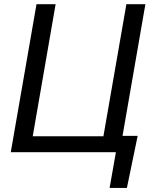

<svg xmlns="http://www.w3.org/2000/svg" viewBox="-20 -731 754 922"><path d="M31.7 0H536.6L506.3 171.4H589.4L641.1 -78.6H568.4L678.2 -710.9H586.9L476.6 -76.7H137.2L247.1 -710.9H155.3Z"/></svg>

Font: Roboto
Style: Italic
Weight: 400
Italic angle: -12°
Designer: Google
Version: Version 2.137; 2017